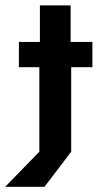

<svg xmlns="http://www.w3.org/2000/svg" viewBox="-55 -576 388 729"><path d="M-35.4 133.3 94.4 0V-320.8H16.7V-416.7H96.5V-555.6H213.2V-416.7H295.8V-320.8H215.3V0L113.9 133.3Z"/></svg>

Font: Afacad Flux
Style: Regular
Weight: 400
Designer: Kristian Moeller
Foundry: Dicotype
Version: Version 1.100